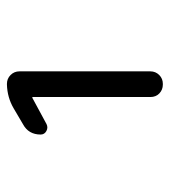

<svg xmlns="http://www.w3.org/2000/svg" viewBox="11 -781 478 540"><g transform="rotate(-90 250.0 -511.0)"><path d="M170.9 -619.1Q161.1 -614.3 151.4 -619.6Q141.6 -625 141.6 -635.7Q141.6 -669.9 170.9 -685.5L215.8 -711.9Q246.1 -729.5 282.2 -730.5H284.2Q298.8 -730.5 309.1 -720.2Q319.3 -710 319.3 -695.3V-327.1Q319.3 -312.5 309.1 -302.2Q298.8 -292 284.2 -292H282.2Q267.6 -292 257.3 -301.8Q247.1 -311.5 247.1 -327.1V-658.2L246.1 -659.2H245.1Z"/></g></svg>

Font: Rounded-L Mgen+ 1m medium
Style: Regular
Weight: 500
Designer: [Source Han Sans]
Ryoko NISHIZUKA  (kana & ideographs); Paul D. Hunt (Latin, Greek & Cyrillic); Wenlong ZHANG  (bopomofo
Version: Version 1.059.20150602